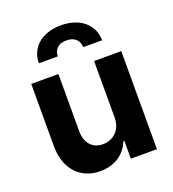

<svg xmlns="http://www.w3.org/2000/svg" viewBox="-142 -889 905 1004"><g transform="rotate(-20 311.0 -387.0)"><path d="M410.2 -232.2C410.5 -159.1 360.4 -120.7 306.1 -120.7C248.9 -120.7 212 -160.9 211.6 -225.1V-545.5H60.4V-198.2C60.7 -70.7 135.3 7.1 245 7.1C327.1 7.1 386 -35.2 410.5 -99.1H416.2V0H561.4V-545.5H410.2ZM134.9 -633.2H240.4C240.1 -665.8 259.2 -696.4 310.7 -696.4C361.2 -696.4 381 -666.2 381.4 -633.2H486.9C486.5 -719.1 418.3 -780.5 310.7 -780.5C202.4 -780.5 134.6 -719.1 134.9 -633.2Z"/></g></svg>

Font: Margiela Sans
Style: Bold
Weight: 700
Designer: Stefan Endress, Andreas Faust
Version: Version 1.100;FEAKit 1.0